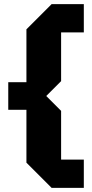

<svg xmlns="http://www.w3.org/2000/svg" viewBox="-20 -770 446 930"><path d="M108 18V-238H20V-372H108V-628L230 -750H386V-613H276V-377L204 -305L276 -233V3H386V140H230Z"/></svg>

Font: Tektur
Style: Bold
Weight: 700
Designer: Adam Jagosz
Foundry: Adam Jagosz
Version: Version 1.005;gftools[0.9.30]